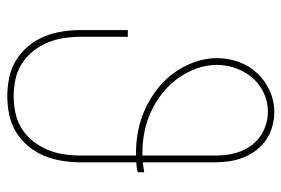

<svg xmlns="http://www.w3.org/2000/svg" viewBox="-146 -638 791 540"><g transform="rotate(90 250.0 -367.5)"><path d="M250 8Q224 8 197.5 2.5Q171 -3 148.5 -17Q126 -31 109 -51.5Q92 -72 82 -96.5Q72 -121 68 -147.5Q64 -174 64 -200V-331H83V-200Q83 -176 86.5 -152Q90 -128 99 -106Q108 -84 123 -65Q138 -46 158.5 -33Q179 -20 202.5 -15Q226 -10 250 -10Q274 -10 297.5 -15Q321 -20 341.5 -33Q362 -46 377 -65Q392 -84 401 -106Q410 -128 413.5 -152Q417 -176 417 -200V-354H409Q377 -354 345 -360.5Q313 -367 283.5 -381Q254 -395 228.5 -415Q203 -435 184 -461.5Q165 -488 154 -519Q143 -550 143 -582Q143 -613 153.5 -642.5Q164 -672 185 -694.5Q206 -717 234.5 -730Q263 -743 294 -743Q314 -743 334.5 -737.5Q355 -732 372 -720.5Q389 -709 402 -692Q415 -675 422.5 -656Q430 -637 433 -616.5Q436 -596 436 -575V-373Q443 -374 450 -375Q457 -376 464 -377V-359Q457 -357 450 -356Q443 -355 436 -355V-200Q436 -174 432 -147.5Q428 -121 418 -96.5Q408 -72 391 -51.5Q374 -31 351.5 -17Q329 -3 302.5 2.5Q276 8 250 8ZM409 -372H417V-575Q417 -593 414.5 -611.5Q412 -630 405.5 -647Q399 -664 388 -679Q377 -694 362 -704Q347 -714 329.5 -719.5Q312 -725 293 -725Q266 -725 241 -713.5Q216 -702 198.5 -681.5Q181 -661 171.5 -635Q162 -609 162 -582Q162 -552 172.5 -523.5Q183 -495 200.5 -471Q218 -447 242 -428Q266 -409 293 -396.5Q320 -384 349.5 -378Q379 -372 409 -372Z"/></g></svg>

Font: Iosevka SS18 Thin
Style: Regular
Weight: 100
Monospace: yes
Designer: Belleve Invis
Foundry: Belleve Invis
Version: Version 25.1.1; ttfautohint (v1.8.4)